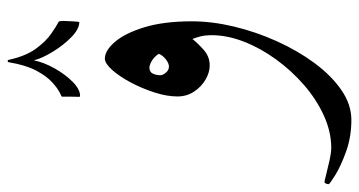

<svg xmlns="http://www.w3.org/2000/svg" viewBox="-291 -370 933 499"><g transform="rotate(-90 175.5 -120.5)"><path d="M369.6 -88.4Q369.6 -36.1 356 21Q342.3 78.1 317.9 132.3Q293.5 186.5 261 230.5Q228.5 274.4 190.9 300.3Q153.3 326.2 113.3 326.2Q69.3 326.2 31.2 312.5Q-6.8 298.8 -30.3 284.2Q-53.7 269.5 -53.7 267.1Q-53.7 263.7 -52 260Q-50.3 256.3 -48.3 256.3Q-45.4 256.3 -28.6 260.7Q-11.7 265.1 8.3 269.5Q28.3 273.9 40.5 273.9Q82.5 273.9 124.8 254.6Q167 235.4 204.3 202.9Q241.7 170.4 271 129.9Q300.3 89.4 316.9 46.4Q333.5 3.4 333.5 -36.1Q333.5 -53.7 330.6 -65.4Q327.6 -77.1 323.7 -86.9Q312.5 -72.8 295.2 -57.4Q277.8 -42 254.9 -42Q236.8 -42 218.3 -52.7Q199.7 -63.5 187 -82.5Q174.3 -101.6 174.3 -126Q174.3 -153.3 184.8 -185.8Q195.3 -218.3 210.9 -247.6Q226.6 -276.9 243.4 -295.7Q260.3 -314.5 272.5 -314.5Q293.5 -314.5 315.9 -288.6Q338.4 -262.7 354 -212.2Q369.6 -161.6 369.6 -88.4ZM285.2 -174.3Q277.8 -186 266.8 -192.4Q255.9 -198.7 249 -198.7Q238.3 -198.7 233.9 -190.2Q229.5 -181.6 229.5 -169.9Q229.5 -164.1 236.1 -156Q242.7 -147.9 252 -147.9Q260.3 -147.9 270.8 -156Q281.2 -164.1 285.2 -174.3ZM370.6 -422.4Q370.6 -414.1 369.6 -398.7Q368.7 -383.3 367.7 -380.9Q349.6 -380.9 328.4 -401.6Q307.1 -422.4 290.3 -450.2Q273.4 -478 268.1 -499Q263.2 -473.6 247.6 -445.6Q231.9 -417.5 212.4 -398.2Q192.9 -378.9 175.8 -378.9Q173.3 -378.9 173.3 -381.3Q173.3 -387.2 173.6 -393.1Q173.8 -398.9 173.8 -407.7Q173.8 -413.1 173.8 -419.2Q173.8 -425.3 173.8 -426.3Q173.8 -426.8 184.8 -432.1Q195.8 -437.5 211.4 -451.7Q227.1 -465.8 241.5 -492.9Q255.9 -520 263.2 -564Q263.2 -566.9 266.6 -566.9Q269.5 -566.9 269.5 -564Q279.3 -520 298.3 -493.9Q317.4 -467.8 337.2 -454.1Q356.9 -440.4 368.2 -434.6Q369.6 -434.1 370.1 -429.4Q370.6 -424.8 370.6 -422.4Z"/></g></svg>

Font: Rohingya Solluk
Style: Regular
Weight: 400
Designer: SIL International
Foundry: SIL International
Version: Version 1.001